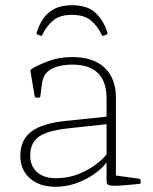

<svg xmlns="http://www.w3.org/2000/svg" viewBox="-20 -711 588 737"><path d="M256 -691Q318 -691 349 -659.5Q380 -628 392 -586Q394 -580 388 -578L378 -574Q372 -572 370 -578Q356 -609 330 -631.5Q304 -654 256 -654Q209 -654 183 -631.5Q157 -609 143 -578Q141 -572 135 -574L125 -578Q119 -580 121 -586Q129 -614 145 -638Q161 -662 188 -676.5Q215 -691 256 -691ZM193 6Q132 6 95 -26.5Q58 -59 58 -113Q58 -174 100.5 -206Q143 -238 234 -247L397 -264L396 -235L239 -218Q160 -209 128 -185.5Q96 -162 96 -114Q96 -74 122 -50.5Q148 -27 194 -27Q243 -27 283 -43.5Q323 -60 351 -82Q379 -104 390 -120L398 -106Q394 -91 376 -72Q358 -53 329.5 -35Q301 -17 266 -5.5Q231 6 193 6ZM389 -333Q389 -398 356 -430.5Q323 -463 258 -463Q231 -463 205.5 -457Q180 -451 162.5 -435.5Q145 -420 141 -390L135 -342Q134 -336 128 -336H120Q114 -336 113 -342Q109 -366 105 -389.5Q101 -413 97 -437Q96 -443 101 -446Q123 -460 164.5 -476Q206 -492 258 -492Q338 -492 381.5 -451Q425 -410 425 -336V-162H389ZM425 -162V-14L405 -40L514 -25Q520 -24 520 -18V-11Q520 -5 514 -5L459 0Q426 3 411 2Q396 1 392.5 -4Q389 -9 389 -18V-95V-100V-162Z"/></svg>

Font: Hahmlet Thin
Style: Regular
Weight: 250
Version: Version 1.002